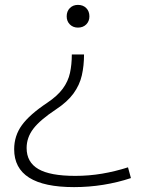

<svg xmlns="http://www.w3.org/2000/svg" viewBox="-20 -546 594 786"><path d="M324 -323Q324 -277 315 -237.5Q306 -198 281 -163.5Q256 -129 209 -98Q144 -55 116.5 -19Q89 17 89 60Q89 118 137 146Q185 174 288 174Q344 174 397.5 165Q451 156 504 139L516 183Q462 201 403 210.5Q344 220 283 220Q38 220 38 65Q38 10 69.5 -33.5Q101 -77 173 -125Q215 -153 237 -183Q259 -213 266.5 -247.5Q274 -282 274 -323ZM299 -526Q320 -526 333 -513Q346 -500 346 -479Q346 -459 333 -446Q320 -433 299 -433Q279 -433 266 -446Q253 -459 253 -479Q253 -500 266 -513Q279 -526 299 -526Z"/></svg>

Font: M PLUS 2 Thin Light
Style: Regular
Weight: 300
Version: Version 1.001